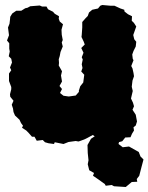

<svg xmlns="http://www.w3.org/2000/svg" viewBox="-20 -548 594 768"><path d="M196 28 174 25 160 21 151 12 127 15 118 -1H108L94 -17L85 -26L68 -37L72 -45L64 -56L58 -69L40 -86L34 -100L32 -114L27 -129L34 -145L21 -161L20 -171L25 -191V-200L16 -224V-254L25 -267L20 -278L28 -298L25 -313L15 -323L19 -342L17 -353V-375L8 -386L16 -407L12 -438L18 -453L20 -470L21 -481L29 -494L45 -505H65L81 -515L90 -517L101 -523L139 -526L148 -522H166L172 -511L192 -501L199 -493L216 -483L215 -473L219 -462L232 -451L226 -429L227 -409L231 -388L227 -378L231 -362L222 -340L219 -324L215 -311L216 -296L215 -286L228 -263L224 -246L228 -222L218 -204L228 -192L220 -176L234 -165L255 -162L283 -166L296 -181L295 -184L301 -203L313 -218L317 -249L305 -262L310 -276L307 -291L311 -310L307 -319L314 -337L305 -356L319 -370L315 -381L306 -400L307 -409L309 -438V-460L323 -476L331 -484L336 -498L349 -509L372 -514L381 -525L389 -528L423 -525H438L462 -514L477 -509L478 -502L492 -491L508 -483L507 -465L516 -456L525 -442L513 -408L517 -391L525 -381L523 -362L514 -344L509 -330L511 -313L514 -307L505 -284L510 -274L514 -256L516 -243L510 -226L507 -201L511 -184L507 -167L504 -154L512 -137L516 -123L510 -109L523 -89L528 -62L523 -46L514 -39L516 -26L508 -13L502 1L481 2L469 17L454 21L446 24L409 18L406 15L384 12L374 7L351 -8L329 4L321 8L303 15L294 18L283 16L254 20L234 28L199 21ZM436 197 427 192 403 195 399 188 374 170 352 155 356 144 337 133 331 109 334 93 331 64 330 32 344 7 386 -21 402 -29 440 -16 453 -21 459 -10H471L460 6L454 28L471 41L496 38L535 60L542 78L554 90L546 120L537 155L527 168L529 179L507 180L483 200Z"/></svg>

Font: Winky Rough Black
Style: Regular
Weight: 900
Designer: Simon Atzbach
Foundry: typofactur
Version: Version 1.206; ttfautohint (v1.8.4.7-5d5b)